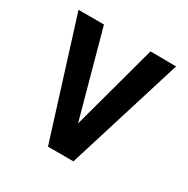

<svg xmlns="http://www.w3.org/2000/svg" viewBox="-123 -621 718 732"><g transform="rotate(30 235.5 -255.0)"><path d="M180 0H292L450 -509L337 -510L235 -134L132 -510H20Z"/></g></svg>

Font: Vanilla Cream DemiBold
Style: Regular
Weight: 600
Designer: Jeremy Tribby, Jinavaṁso
Foundry: Tribby Type
Version: Version 1.422;Glyphs 3.1.2 (3151)